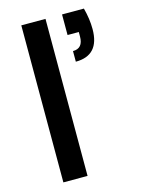

<svg xmlns="http://www.w3.org/2000/svg" viewBox="-113 -807 653 874"><g transform="rotate(-15 213.5 -370.0)"><path d="M189 -740V0H75V-740ZM370 -740Q384 -688 384 -640Q384 -516 272 -516V-566Q320 -566 320 -622V-643H267V-740Z"/></g></svg>

Font: Poppins Cyr Med
Style: Regular
Weight: 500
Designer: Ninad Kale (Devanagari), Jonny Pinhorn (Latin)
Foundry: Indian Type Foundry
Version: 4.004